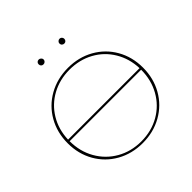

<svg xmlns="http://www.w3.org/2000/svg" viewBox="-207 -1017 1208 1208"><g transform="rotate(-45 397.0 -412.5)"><path d="M733 -330Q733 -235 689.5 -158.5Q646 -82 569 -38.5Q492 5 396 5Q301 5 224.5 -38Q148 -81 104.5 -157Q61 -233 61 -328Q61 -423 104.5 -499.5Q148 -576 225 -619.5Q302 -663 398 -663Q493 -663 569.5 -620Q646 -577 689.5 -501Q733 -425 733 -330ZM79 -343H715Q712 -430 670 -500Q628 -570 556.5 -609Q485 -648 397 -648Q309 -648 237.5 -609Q166 -570 124 -500.5Q82 -431 79 -343ZM715 -329H79Q79 -238 120.5 -165Q162 -92 234.5 -50.5Q307 -9 397 -9Q488 -9 560.5 -50.5Q633 -92 674 -165Q715 -238 715 -329ZM283 -809Q283 -818 289 -824Q295 -830 305 -830Q313 -830 320 -823.5Q327 -817 327 -809Q327 -800 320.5 -793.5Q314 -787 305 -787Q295 -787 289 -793Q283 -799 283 -809ZM468 -809Q468 -817 474.5 -823.5Q481 -830 490 -830Q499 -830 505 -823.5Q511 -817 511 -809Q511 -799 505 -793Q499 -787 490 -787Q481 -787 474.5 -793Q468 -799 468 -809Z"/></g></svg>

Font: Ysabeau Thin
Style: Regular
Weight: 200
Designer: Christian Thalmann (Catharsis Fonts)
Version: Version 0.003